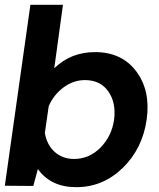

<svg xmlns="http://www.w3.org/2000/svg" viewBox="-23 -771 660 796"><path d="M371 -555Q482 -555 542 -475Q602 -395 585 -275Q568 -155 486 -75Q404 5 293 5Q188 5 134 -70L115 0L-3 -1L103 -751H238L202 -488Q271 -555 371 -555ZM284 -112Q347 -112 393.5 -159Q440 -206 450 -275Q459 -345 426 -392Q393 -439 329 -439Q282 -439 241 -409Q200 -379 179 -331L163 -220Q171 -171 203.5 -141.5Q236 -112 284 -112Z"/></svg>

Font: Oakes Grotesk
Style: Bold Italic
Weight: 600
Italic angle: -8°
Designer: Samuel Oakes
Foundry: Samuel Oakes
Version: Version 1.000;PS 001.000;hotconv 1.0.88;makeotf.lib2.5.64775